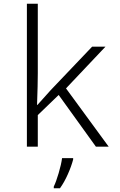

<svg xmlns="http://www.w3.org/2000/svg" viewBox="-20 -780 640 1021"><path d="M123 -760H181V-390Q181 -334 177 -222H179Q205 -252 249 -300L470 -532H541L331 -310L558 0H490L292 -275L181 -168V0H123ZM266 212Q278 188 292 140.5Q306 93 310 61H369V68Q360 103 341 146Q322 189 299 221H266Z"/></svg>

Font: Noto Sans Mono UI Light
Style: Regular
Weight: 300
Monospace: yes
Designer: Monotype Design team
Foundry: Monotype Imaging Inc.
Version: Version 1.000